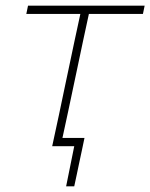

<svg xmlns="http://www.w3.org/2000/svg" viewBox="-20 -514 528 675"><path d="M163.5 0Q175.5 -56.5 187 -109Q198 -161 210.5 -221L221 -270.5Q232.5 -325.5 242.2 -371Q252 -416.5 262.5 -465H72.5L78.5 -494H488.5L482.5 -465H292.5Q282 -416.5 272.2 -371Q262.5 -325.5 251 -270.5L240.5 -221Q229.5 -169 219.8 -123Q210 -77 199.5 -29H277L268 14Q263.5 35.5 258.5 58.5Q254 80 249.8 100Q245.5 120 241 141H212.5L241 0Z"/></svg>

Font: Heraclito Thin
Style: Italic
Weight: 100
Italic angle: -12°
Designer: Kostas Bartsokas (font) & Cristiano Sobral (main changes)
Foundry: Kostas Bartsokas (font) & Cristiano Sobral (main changes)
Version: Version 1.00;July 8, 2020;FontCreator 13.0.0.2655 64-bit